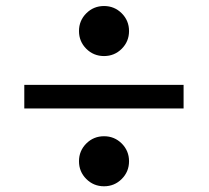

<svg xmlns="http://www.w3.org/2000/svg" viewBox="-20 -658 704 648"><path d="M331.1 -468.8Q295.9 -468.8 271.2 -493.4Q246.6 -518.1 246.6 -553.2Q246.6 -588.4 271.2 -613Q295.9 -637.7 331.1 -637.7Q366.2 -637.7 390.9 -613Q415.5 -588.4 415.5 -553.2Q415.5 -518.1 390.9 -493.4Q366.2 -468.8 331.1 -468.8ZM62 -371.6H599.6V-292H62ZM246.6 -113.8Q246.6 -148.9 271.2 -173.6Q295.9 -198.2 331.1 -198.2Q366.2 -198.2 390.9 -173.6Q415.5 -148.9 415.5 -113.8Q415.5 -78.6 390.9 -54Q366.2 -29.3 331.1 -29.3Q295.9 -29.3 271.2 -54Q246.6 -78.6 246.6 -113.8Z"/></svg>

Font: Arbutus Slab
Style: Regular
Weight: 400
Designer: Karolina Lach
Foundry: Karolina Lach
Version: Version 1.001; ttfautohint (v0.92) -l 10 -r 16 -G 200 -x 7 -